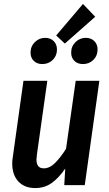

<svg xmlns="http://www.w3.org/2000/svg" viewBox="-20 -939 553 974"><path d="M42 -110Q42 -125 45 -143L99 -529H220L167 -153Q165 -137 165 -130Q165 -85 202 -85Q232 -85 259.5 -112.5Q287 -140 315 -184L364 -529H484L410 0H306L311 -84Q278 -36 242 -10.5Q206 15 159 15Q104 15 73 -18.5Q42 -52 42 -110ZM463 -854 309 -718 265 -759 401 -919ZM135 -672Q135 -704 157 -725.5Q179 -747 209 -747Q236 -747 252.5 -730.5Q269 -714 269 -688Q269 -656 247.5 -635Q226 -614 195 -614Q168 -614 151.5 -630Q135 -646 135 -672ZM341 -672Q341 -704 363 -725.5Q385 -747 415 -747Q442 -747 458.5 -730.5Q475 -714 475 -688Q475 -656 453.5 -635Q432 -614 401 -614Q374 -614 357.5 -630Q341 -646 341 -672Z"/></svg>

Font: Fira Sans Condensed Medium
Style: Italic
Weight: 500
Width: 3
Italic angle: -8°
Designer: bBox Type GmbH & Carrois Corporate GbR & Edenspiekermann AG
Foundry: bBox Type GmbH & Carrois Corporate GbR & Edenspiekermann AG
Version: Version 4.301